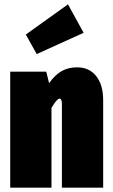

<svg xmlns="http://www.w3.org/2000/svg" viewBox="-20 -864 519 884"><path d="M455 -403V0H265V-385Q265 -410 254 -410Q242 -410 217 -367V0H27V-534H193L206 -481Q233 -519 263.5 -536.5Q294 -554 335 -554Q391 -554 423 -513.5Q455 -473 455 -403ZM293 -844 365 -713 149 -615 99 -705Z"/></svg>

Font: Fira Sans Extra Condensed Black
Style: Regular
Weight: 900
Width: 1
Designer: Carrois Corporate & Edenspiekermann AG
Foundry: Carrois Corporate GbR & Edenspiekermann AG
Version: Version 4.203